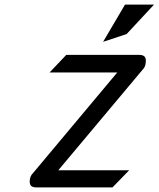

<svg xmlns="http://www.w3.org/2000/svg" viewBox="-20 -820 695 840"><path d="M534 -671 654 -800H527L431 -637ZM111 -37C107 -12 114 0 140 0H472L545 -75H235L608 -520C613 -526 616 -534 617 -542C621 -567 615 -580 588 -580H270L197 -503H493L123 -61C117 -55 113 -47 111 -37Z"/></svg>

Font: Charger Monospace
Style: Regular
Weight: 400
Designer: Jasper
Foundry: Cannot Into Space Fonts
Version: Version 0.980